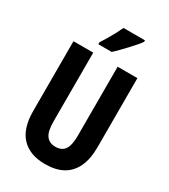

<svg xmlns="http://www.w3.org/2000/svg" viewBox="-225 -1038 1013 1152"><g transform="rotate(30 281.0 -461.5)"><path d="M503 -235Q503 -153 477 -98.5Q451 -44 402 -17Q353 10 280 10Q174 10 117 -50Q60 -110 60 -232V-714H197V-237Q197 -169 218.5 -140Q240 -111 282 -111Q310 -111 329 -123.5Q348 -136 357 -163.5Q366 -191 366 -238V-714H503ZM429 -923Q420 -909 403.5 -890.5Q387 -872 367.5 -850.5Q348 -829 328 -809Q308 -789 291 -773H198V-786Q215 -813 230 -838Q245 -863 257.5 -887Q270 -911 280 -933H429Z"/></g></svg>

Font: Noto Sans Khmer ExtraCondensed
Style: Bold
Weight: 700
Width: 2
Designer: Danh Hong and the Monotype Design Team
Foundry: Monotype Imaging Inc.
Version: Version 2.004